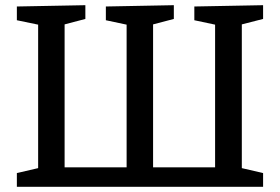

<svg xmlns="http://www.w3.org/2000/svg" viewBox="-20 -720 1078 740"><path d="M45 0V-53L127 -72V-625L45 -642V-695L309 -700V-647L229 -626V-75H468V-625L388 -642V-695L650 -700V-647L570 -626V-75H809V-625L729 -642V-695L994 -700V-647L912 -626V-72L994 -53V0Z"/></svg>

Font: Bitter Medium
Style: Regular
Weight: 500
Designer: Sol Matas, and Bitter project Authors
Foundry: Sol Matas
Version: Version 2.001